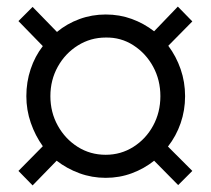

<svg xmlns="http://www.w3.org/2000/svg" viewBox="-20 -537 640 583"><path d="M79 26 36 -18 110 -93Q87 -125 73.5 -164Q60 -203 60 -245Q60 -288 73 -327Q86 -366 110 -397L36 -473L79 -516L153 -440Q183 -465 221 -479Q259 -493 301 -493Q343 -493 380 -479.5Q417 -466 448 -442L520 -517L564 -472L491 -398Q515 -366 528.5 -327Q542 -288 542 -245Q542 -202 528.5 -163Q515 -124 490 -92L564 -18L521 25L448 -49Q418 -25 380.5 -11Q343 3 301 3Q259 3 221 -11Q183 -25 152 -49ZM301 -67Q347 -67 385 -91Q423 -115 445 -155.5Q467 -196 467 -245Q467 -294 445 -334.5Q423 -375 385 -399.5Q347 -424 301 -423Q255 -423 216.5 -399Q178 -375 155.5 -334.5Q133 -294 133 -245Q133 -196 155.5 -155.5Q178 -115 216 -91Q254 -67 301 -67Z"/></svg>

Font: Nunito Sans 12pt ExtraLight 12pt
Style: Italic
Weight: 400
Italic angle: -9°
Version: Version 3.101;gftools[0.9.27]